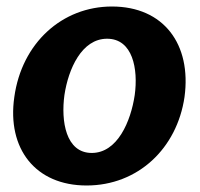

<svg xmlns="http://www.w3.org/2000/svg" viewBox="-20 -560 615 590"><path d="M246 10C404 10 524 -104 547 -262C569 -424 483 -540 324 -540C171 -540 47 -428 24 -262C1 -103 89 10 246 10ZM262 -90C182 -90 167 -188 178 -268C190 -348 231 -441 309 -441C388 -441 405 -348 394 -268C382 -187 341 -90 262 -90Z"/></svg>

Font: Cheyenne Sans
Style: Bold Italic
Weight: 700
Italic angle: -8.13011°
Designer: The Public Sans project authors (U.S. Web Design System), Libre Franklin designed by Pablo Impallari and Rodrigo Fuenzal
Foundry: The Cheyenne Sans Project Authors
Version: Version 2.007